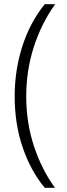

<svg xmlns="http://www.w3.org/2000/svg" viewBox="-20 -737 317 915"><path d="M50 -278Q50 -403 86.5 -516.5Q123 -630 193 -717H243Q177 -625 141 -513Q105 -401 105 -278Q105 -152 142 -40Q179 72 242 158H193Q126 77 88 -34.5Q50 -146 50 -278Z"/></svg>

Font: Noto Sans ExtraCondensed Light
Style: Regular
Weight: 300
Width: 2
Designer: Monotype Design Team
Foundry: Monotype Imaging Inc.
Version: Version 2.013; ttfautohint (v1.8.4.7-5d5b)